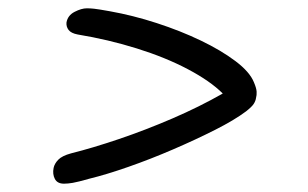

<svg xmlns="http://www.w3.org/2000/svg" viewBox="-20 -516 740 462"><path d="M134 -74Q118 -74 112 -85.5Q106 -97 109 -112Q111 -122 120 -131.5Q129 -141 151 -147Q203 -160 266.5 -181.5Q330 -203 395 -231Q460 -259 516 -291Q486 -321 432 -349.5Q378 -378 309 -399.5Q240 -421 167 -433Q151 -436 145 -444Q139 -452 140 -462Q143 -479 159.5 -487.5Q176 -496 189 -496Q197 -496 206.5 -495Q216 -494 244 -489Q300 -479 357 -460.5Q414 -442 463 -418.5Q512 -395 546.5 -369Q581 -343 591 -318Q597 -304 597.5 -295.5Q598 -287 596 -280Q595 -273 590.5 -266Q586 -259 572 -248Q544 -227 497.5 -203.5Q451 -180 396.5 -156.5Q342 -133 289 -114.5Q236 -96 195 -86Q167 -78 155 -76Q143 -74 134 -74Z"/></svg>

Font: Shantell Sans Normal
Style: Italic
Weight: 300
Italic angle: -11.31°
Designer: Stephen Nixon, Anya Danilova, Shantell Martin
Foundry: Arrow Type
Version: Version 1.008;[a672d596b]